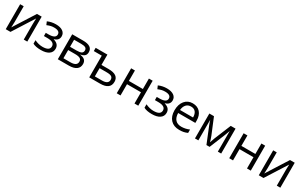

<svg xmlns="http://www.w3.org/2000/svg" viewBox="240 -2050 5581 3566"><g transform="rotate(30 3030.5 -267.5)"><path d="M162.1 -535.2V-195.8L158.7 -106.9L157.2 -79.1L446.8 -535.2H547.9V0H472.2V-327.1L473.6 -391.6L476.1 -455.1L187 0H85.9V-535.2Z M821.8 -313Q973.6 -313 973.6 -397Q973.6 -476.1 850.6 -476.1Q813 -476.1 782.2 -469.2Q751.5 -462.4 701.7 -441.9L672.9 -507.8Q755.9 -544.9 851.1 -544.9Q946.3 -544.9 999.5 -507.1Q1052.7 -469.2 1052.7 -403.8Q1052.7 -314 952.6 -286.1V-282.2Q1014.2 -264.2 1042.5 -230.7Q1070.8 -197.3 1070.8 -147Q1070.8 -72.8 1011 -31.5Q951.2 9.8 840.8 9.8Q730.5 9.8 667 -24.9V-99.1Q755.9 -57.1 836.9 -57.1Q989.3 -56.6 989.7 -150.4Q989.7 -244.1 837.9 -244.1H763.7V-313Z M1436.5 -464.8H1283.7V-314H1420.9Q1496.1 -314 1526.9 -332.5Q1557.6 -351.1 1557.6 -391.6Q1557.6 -432.1 1527.6 -448.5Q1497.6 -464.8 1436.5 -464.8ZM1572.8 -161.1Q1572.8 -204.6 1539.8 -224.4Q1506.8 -244.1 1430.7 -244.1H1283.7V-67.9H1432.6Q1572.8 -67.9 1572.8 -161.1ZM1636.7 -400.9Q1636.7 -348.6 1606.7 -321.5Q1576.7 -294.4 1522.5 -285.2V-280.8Q1590.8 -271.5 1622.3 -240.7Q1653.8 -210 1653.8 -155.8Q1653.8 -81.1 1598.9 -40.5Q1543.9 0 1438.5 0H1202.6V-535.2H1437.5Q1636.7 -535.2 1636.7 -400.9Z M2244.6 -158.2Q2244.6 -203.6 2214.4 -223.9Q2184.1 -244.1 2107.4 -244.1H1957.5V-67.9H2110.4Q2244.6 -67.9 2244.6 -158.2ZM2324.7 -163.1Q2324.7 0 2108.4 0H1876.5V-465.8H1705.6V-535.2H1957.5V-314H2110.4Q2324.7 -314 2324.7 -163.1Z M2547.4 -535.2V-311H2847.2V-535.2H2928.2V0H2847.2V-241.2H2547.4V0H2466.3V-535.2Z M3202.1 -313Q3354 -313 3354 -397Q3354 -476.1 3231 -476.1Q3193.4 -476.1 3162.6 -469.2Q3131.8 -462.4 3082 -441.9L3053.2 -507.8Q3136.2 -544.9 3231.4 -544.9Q3326.7 -544.9 3379.9 -507.1Q3433.1 -469.2 3433.1 -403.8Q3433.1 -314 3333 -286.1V-282.2Q3394.5 -264.2 3422.9 -230.7Q3451.2 -197.3 3451.2 -147Q3451.2 -72.8 3391.4 -31.5Q3331.5 9.8 3221.2 9.8Q3110.8 9.8 3047.4 -24.9V-99.1Q3136.2 -57.1 3217.3 -57.1Q3369.6 -56.6 3370.1 -150.4Q3370.1 -244.1 3218.3 -244.1H3144V-313Z M3786.6 -477.1Q3722.7 -477.1 3684.6 -435.1Q3646.5 -393.1 3639.2 -318.8H3918.9Q3918.9 -395.5 3884.8 -436.5Q3850.6 -477.5 3786.6 -477.1ZM3809.1 9.8Q3690.4 9.8 3622.1 -62.5Q3553.7 -134.8 3553.2 -263.7Q3553.7 -392.6 3617.2 -468.8Q3680.7 -544.9 3784.7 -544.9Q3888.7 -544.9 3947.3 -478.5Q4005.9 -412.1 4005.9 -304.2V-252.9H3637.2Q3639.6 -158.7 3684.6 -109.9Q3729.5 -61 3814.5 -61Q3898.4 -61 3982.9 -97.2V-24.9Q3939.5 -5.9 3901.4 2Q3863.3 9.8 3809.1 9.8Z M4706.1 -534.2V0H4634.3V-441.9L4596.2 -338.9L4458 0H4390.1L4252 -339.8Q4226.1 -405.3 4216.3 -441.9V0H4144V-534.2H4243.2L4383.3 -194.8Q4404.3 -141.1 4421.9 -78.1L4458 -181.2L4603 -534.2Z M4960 -535.2V-311H5259.8V-535.2H5340.8V0H5259.8V-241.2H4960V0H4878.9V-535.2Z M5588.9 -535.2V-195.8L5585.4 -106.9L5584 -79.1L5873.5 -535.2H5974.6V0H5898.9V-327.1L5900.4 -391.6L5902.8 -455.1L5613.8 0H5512.7V-535.2Z"/></g></svg>

Font: OpenSans-Regular
Style: Regular
Weight: 400
Foundry: Ascender Corporation
Version: Version 1.10